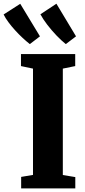

<svg xmlns="http://www.w3.org/2000/svg" viewBox="-84 -1042 468 1062"><path d="M98.5 -74.5V-662.5L32 -676.5V-743H332V-676.5L263.5 -662.5V-74L332.5 -62.5V0H33V-63.5ZM80.5 -798.5Q62.5 -812.5 41.5 -832Q20.5 -851.5 0 -874Q-20.5 -896.5 -37.2 -919Q-54 -941.5 -64 -962L28 -1021L137 -841L81.5 -798.5ZM279.5 -798.5Q255.5 -817.5 228.2 -846Q201 -874.5 177.2 -905.5Q153.5 -936.5 139.5 -963L228 -1021.5L336.5 -841L280.5 -798.5Z"/></svg>

Font: Merriweather 24pt SemiCondensed Black
Style: Regular
Weight: 900
Width: 4
Designer: Eben Sorkin
Foundry: Eben Sorkin
Version: Version 2.100